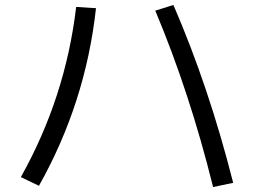

<svg xmlns="http://www.w3.org/2000/svg" viewBox="-20 -739 1040 774"><path d="M606 -696 679 -719Q822 -389 920 -2L839 15Q745 -365 606 -696ZM367 -706Q325 -324 137 10L64 -25Q244 -346 287 -711Z"/></svg>

Font: M PLUS 1p
Style: Regular
Weight: 400
Version: Version 1.062